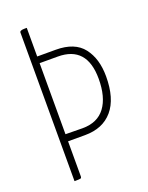

<svg xmlns="http://www.w3.org/2000/svg" viewBox="-134 -769 646 838"><g transform="rotate(-20 189.0 -350.0)"><path d="M183 -567Q271 -567 310.5 -516Q350 -465 350 -383Q350 -280 304.5 -226.5Q259 -173 176 -173H97V-11Q97 -3 92.5 -1.5Q88 0 64 0V-690Q64 -700 87 -700H97V-567ZM176 -205Q246 -205 281 -252Q316 -299 316 -384Q316 -536 181 -536H97V-206Z"/></g></svg>

Font: Yanone Kaffeesatz Thin
Style: Regular
Weight: 250
Designer: Yanone (Cyrillic: Daniel Pouzeot)
Foundry: Yanone
Version: Version 1.003;PS 001.003;hotconv 1.0.88;makeotf.lib2.5.64775